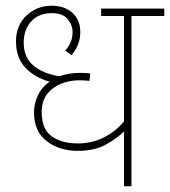

<svg xmlns="http://www.w3.org/2000/svg" viewBox="-20 -652 595 672"><path d="M555 -596H440V0H414V-192Q390 -168 350.5 -146Q311 -124 252 -124Q188 -124 143.5 -158Q99 -192 99 -259Q99 -289 112.5 -318Q126 -347 154 -366Q100 -381 68 -416Q36 -451 36 -507Q36 -563 72.5 -597.5Q109 -632 161 -632Q205 -632 233 -607.5Q261 -583 261 -540Q261 -494 230 -459L208 -475Q234 -502 234 -540Q234 -564 217 -585Q200 -606 161 -606Q116 -606 89.5 -577.5Q63 -549 63 -502Q63 -451 97 -422.5Q131 -394 188 -385Q222 -397 260 -397Q270 -397 279 -396.5Q288 -396 296 -395L293 -369Q286 -370 275.5 -370.5Q265 -371 258 -371Q225 -371 195 -359.5Q165 -348 145.5 -323.5Q126 -299 126 -260Q126 -199 161.5 -174.5Q197 -150 252 -150Q302 -150 343.5 -171Q385 -192 414 -227V-596H334V-622H555Z"/></svg>

Font: Noto Sans Thin
Style: Italic
Weight: 100
Italic angle: -12°
Designer: Monotype Design Team
Foundry: Monotype Imaging Inc.
Version: Version 2.013; ttfautohint (v1.8.4.7-5d5b)